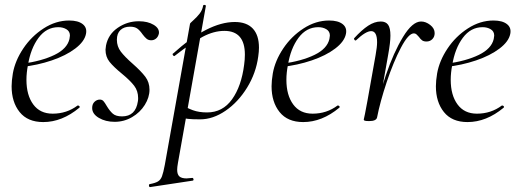

<svg xmlns="http://www.w3.org/2000/svg" viewBox="-20 -482 2100 777"><path d="M27 -133Q27 -155 32 -185Q41 -236 74 -285.5Q107 -335 156.5 -367Q206 -399 260 -399Q296 -399 314.5 -384.5Q333 -370 328 -345Q322 -314 284.5 -285.5Q247 -257 189.5 -237.5Q132 -218 68 -211L70 -224Q150 -235 201 -260Q252 -285 261 -324Q263 -334 263 -338Q263 -355 249 -363.5Q235 -372 216 -372Q168 -372 136 -329Q104 -286 93 -218Q87 -187 87 -159Q87 -97 114.5 -59.5Q142 -22 193 -22Q250 -22 294 -55H296Q299 -55 301.5 -52Q304 -49 301 -46Q231 12 155 12Q92 12 59.5 -28.5Q27 -69 27 -133Z M353 -45Q353 -61 362.5 -70Q372 -79 384 -79Q393 -79 398.5 -73Q404 -67 412 -53Q424 -33 436.5 -22Q449 -11 474 -11Q529 -11 538 -72Q539 -77 539 -85Q539 -114 523 -135Q507 -156 473 -184Q440 -211 423.5 -231.5Q407 -252 407 -281Q407 -286 409 -298Q418 -343 456.5 -369.5Q495 -396 542 -396Q578 -396 602 -381.5Q626 -367 623 -346Q620 -333 611.5 -326Q603 -319 592 -319Q581 -319 573.5 -325Q566 -331 557 -343Q546 -359 535.5 -366.5Q525 -374 506 -374Q482 -374 467.5 -360.5Q453 -347 453 -321Q453 -294 469 -273Q485 -252 517 -224Q551 -194 568 -171.5Q585 -149 585 -119Q585 -88 566 -57.5Q547 -27 514.5 -8Q482 11 444 11Q407 11 380 -5Q353 -21 353 -45Z M586 263Q608 259 619 252.5Q630 246 635.5 231.5Q641 217 647 185L749 -386Q749 -388 763 -400.5Q777 -413 788 -427Q799 -441 802 -459Q803 -463 808.5 -462Q814 -461 813 -457L700 178Q697 195 697 205Q697 224 706 232Q715 240 735 240Q740 240 758 238H759Q762 238 763 243Q764 248 760 249L588 275Q584 276 583 270Q582 264 586 263ZM702 -8 712 -60Q736 -45 760.5 -36Q785 -27 818 -27Q881 -27 919 -80Q957 -133 968 -220Q971 -241 971 -261Q971 -357 888 -357Q845 -357 800 -333Q755 -309 687 -256L685 -255Q682 -255 679.5 -259.5Q677 -264 680 -265Q822 -393 930 -393Q978 -393 1003 -366.5Q1028 -340 1028 -289Q1028 -273 1025 -253Q1016 -186 980 -127.5Q944 -69 893 -34Q842 1 790 1Q757 1 740.5 -1Q724 -3 702 -8Z M1079 -133Q1079 -155 1084 -185Q1093 -236 1126 -285.5Q1159 -335 1208.5 -367Q1258 -399 1312 -399Q1348 -399 1366.5 -384.5Q1385 -370 1380 -345Q1374 -314 1336.5 -285.5Q1299 -257 1241.5 -237.5Q1184 -218 1120 -211L1122 -224Q1202 -235 1253 -260Q1304 -285 1313 -324Q1315 -334 1315 -338Q1315 -355 1301 -363.5Q1287 -372 1268 -372Q1220 -372 1188 -329Q1156 -286 1145 -218Q1139 -187 1139 -159Q1139 -97 1166.5 -59.5Q1194 -22 1245 -22Q1302 -22 1346 -55H1348Q1351 -55 1353.5 -52Q1356 -49 1353 -46Q1283 12 1207 12Q1144 12 1111.5 -28.5Q1079 -69 1079 -133Z M1684 -395Q1703 -395 1721 -381Q1739 -367 1739 -348Q1739 -333 1729.5 -323.5Q1720 -314 1706 -314Q1695 -314 1688.5 -318.5Q1682 -323 1675 -333Q1671 -338 1666 -342.5Q1661 -347 1655 -347Q1633 -347 1602.5 -289Q1572 -231 1545 -150Q1518 -69 1506 -7L1496 -8Q1511 -88 1542 -179Q1573 -270 1611 -332.5Q1649 -395 1684 -395ZM1452 2 1457 -21 1467 -74 1500 -259Q1506 -292 1506 -311Q1506 -356 1482 -356Q1460 -356 1421 -319L1419 -318Q1416 -318 1414 -321.5Q1412 -325 1413 -327Q1444 -361 1470 -378Q1496 -395 1521 -395Q1541 -395 1550.5 -382Q1560 -369 1560 -338Q1560 -311 1551 -261L1506 -7Q1503 8 1474 8Q1461 8 1456.5 6.5Q1452 5 1452 2Z M1744 -133Q1744 -155 1749 -185Q1758 -236 1791 -285.5Q1824 -335 1873.5 -367Q1923 -399 1977 -399Q2013 -399 2031.5 -384.5Q2050 -370 2045 -345Q2039 -314 2001.5 -285.5Q1964 -257 1906.5 -237.5Q1849 -218 1785 -211L1787 -224Q1867 -235 1918 -260Q1969 -285 1978 -324Q1980 -334 1980 -338Q1980 -355 1966 -363.5Q1952 -372 1933 -372Q1885 -372 1853 -329Q1821 -286 1810 -218Q1804 -187 1804 -159Q1804 -97 1831.5 -59.5Q1859 -22 1910 -22Q1967 -22 2011 -55H2013Q2016 -55 2018.5 -52Q2021 -49 2018 -46Q1948 12 1872 12Q1809 12 1776.5 -28.5Q1744 -69 1744 -133Z"/></svg>

Font: Cormorant Garamond
Style: Italic
Weight: 400
Italic angle: -10°
Designer: Christian Thalmann (Catharsis Fonts)
Foundry: Catharsis Fonts
Version: Version 4.000